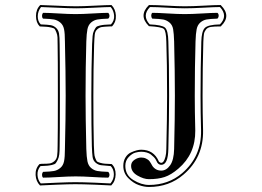

<svg xmlns="http://www.w3.org/2000/svg" viewBox="-20 -701 1040 763"><path d="M672 -109Q675 -233 675 -321Q675 -412 672 -536Q671 -568 668 -585Q665 -602 653.5 -611.5Q642 -621 628.5 -623.5Q615 -626 585 -627Q581 -632 581 -639Q581 -646 585 -650Q607 -650 647 -647.5Q687 -645 714 -645Q742 -645 783 -647.5Q824 -650 844 -650Q849 -646 849 -639Q849 -632 844 -627Q814 -626 800.5 -623.5Q787 -621 776 -611.5Q765 -602 761.5 -585Q758 -568 757 -536Q754 -435 754 -320Q754 -260 756 -182Q757 -89 689 -31Q660 -6 634 2.5Q608 11 572 11Q551 11 526 -3.5Q501 -18 501 -42Q501 -57 514.5 -66Q528 -75 541 -75Q552 -75 560 -71Q568 -67 571.5 -63.5Q575 -60 580 -51.5Q585 -43 586 -41Q599 -23 621 -23Q641 -23 656 -44Q671 -65 672 -109ZM641 -110Q644 -233 644 -321Q644 -453 641 -535Q640 -578 631 -586Q622 -594 573 -597H572L571 -598Q530 -639 571 -680L573 -681H574Q601 -681 645 -678.5Q689 -676 714 -676Q745 -676 789.5 -678.5Q834 -681 855 -681H857L858 -680Q900 -638 859 -598L858 -596H856Q831 -596 818 -594Q805 -592 798.5 -583.5Q792 -575 790.5 -566Q789 -557 788 -535Q785 -431 785 -320Q785 -256 787 -183Q789 -75 709 -7Q652 42 572 42Q553 42 531.5 34.5Q510 27 490 7Q470 -13 470 -42Q470 -61 478.5 -75Q487 -89 500 -95Q513 -101 523 -103.5Q533 -106 541 -106Q591 -106 611 -60Q611 -59 611 -59Q616 -54 621 -54Q626 -54 630 -59.5Q634 -65 637.5 -78Q641 -91 641 -110ZM649 -110Q648 -46 621 -46Q611 -46 605 -55Q605 -55 603 -59Q601 -63 598.5 -67.5Q596 -72 590.5 -77.5Q585 -83 579 -87.5Q573 -92 563 -95Q553 -98 541 -98Q531 -98 518 -94.5Q505 -91 491.5 -77Q478 -63 478 -42Q478 -5 510 14.5Q542 34 572 34Q649 34 704 -13Q781 -79 779 -183Q777 -256 777 -320Q777 -431 780 -535Q781 -576 793.5 -589.5Q806 -603 854 -604Q887 -638 854 -673Q834 -673 789.5 -670.5Q745 -668 714 -668Q688 -668 645 -670.5Q602 -673 576 -673Q543 -639 575 -604Q624 -602 636 -591Q648 -580 649 -536Q652 -453 652 -321Q652 -233 649 -110ZM323 -109Q324 -77 327.5 -60Q331 -43 342 -33.5Q353 -24 367 -21.5Q381 -19 410 -18Q415 -13 415 -6Q415 1 410 5Q389 5 349 2.5Q309 0 281 0Q254 0 213 2.5Q172 5 151 5Q147 1 147 -6Q147 -13 151 -18Q181 -19 194.5 -21.5Q208 -24 219.5 -33.5Q231 -43 234.5 -60Q238 -77 238 -109Q241 -233 241 -321Q241 -411 238 -536Q238 -568 234.5 -585Q231 -602 219.5 -611.5Q208 -621 194.5 -623.5Q181 -626 151 -627Q147 -631 147 -638Q147 -645 151 -650Q173 -650 213 -647.5Q253 -645 280 -645Q308 -645 349 -647.5Q390 -650 410 -650Q415 -645 415 -638Q415 -631 410 -627Q381 -626 367 -623.5Q353 -621 342 -611.5Q331 -602 327.5 -585Q324 -568 323 -536Q320 -435 320 -320Q320 -233 323 -109ZM217 -120Q217 -100 215.5 -87.5Q214 -75 209.5 -66Q205 -57 201.5 -52.5Q198 -48 186.5 -45.5Q175 -43 168 -42.5Q161 -42 141 -41Q128 -26 129 -6Q130 14 142 28Q159 27 206.5 25Q254 23 279 23Q307 23 357.5 25Q408 27 419 28Q433 11 432.5 -9Q432 -29 420 -41Q393 -43 381.5 -44.5Q370 -46 360 -54.5Q350 -63 348 -77Q346 -91 345 -120Q343 -194 343 -320Q343 -432 346 -525Q347 -545 348 -557.5Q349 -570 353.5 -579Q358 -588 361.5 -592.5Q365 -597 376.5 -599.5Q388 -602 395 -602.5Q402 -603 421 -604Q435 -619 433.5 -639Q432 -659 420 -673Q403 -673 355.5 -670.5Q308 -668 283 -668Q255 -668 205 -670.5Q155 -673 143 -673Q130 -656 130 -636Q130 -616 142 -604Q170 -603 181.5 -601Q193 -599 202.5 -590.5Q212 -582 214.5 -568Q217 -554 217 -525Q218 -484 218 -321Q218 -161 217 -120ZM209 -123Q210 -165 210 -321Q210 -481 209 -522Q209 -542 208.5 -552.5Q208 -563 204 -572.5Q200 -582 197.5 -585.5Q195 -589 184 -591.5Q173 -594 165.5 -594.5Q158 -595 138 -596Q123 -611 123 -637.5Q123 -664 140 -681Q153 -681 204 -678.5Q255 -676 283 -676Q308 -676 357 -678.5Q406 -681 423 -681Q439 -665 440.5 -639.5Q442 -614 425 -596Q422 -596 417 -596Q393 -595 384 -593.5Q375 -592 366.5 -584.5Q358 -577 356.5 -563.5Q355 -550 354 -522Q351 -428 351 -320Q351 -198 353 -123Q354 -104 354.5 -93Q355 -82 358.5 -73Q362 -64 364.5 -60.5Q367 -57 378 -54Q389 -51 396.5 -50.5Q404 -50 424 -49Q440 -34 439.5 -7.5Q439 19 422 36Q410 35 358.5 33Q307 31 279 31Q254 31 205 33Q156 35 139 36Q123 20 121.5 -5.5Q120 -31 137 -49Q140 -49 145 -50Q169 -50 178 -51.5Q187 -53 196 -60.5Q205 -68 207 -81.5Q209 -95 209 -123Z"/></svg>

Font: Linux Libertine Initials O
Style: Initials
Weight: 400
Designer: Philipp H. Poll
Foundry: Philipp H. Poll
Version: Version 5.0.6